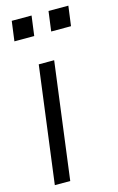

<svg xmlns="http://www.w3.org/2000/svg" viewBox="-116 -794 517 842"><g transform="rotate(-15 142.5 -372.5)"><path d="M106 -655H16L28 -745H118ZM273 -655H183L195 -745H285ZM94 0H24L93 -530H163Z"/></g></svg>

Font: Tanohe Sans
Style: Italic
Weight: 400
Designer: Village Type and Design LLC & Cristiano Sobral
Foundry: Cooper Hewitt Smithsonian Design Museum
Version: Version 1.00;September 29, 2021;FontCreator 13.0.0.2655 64-b